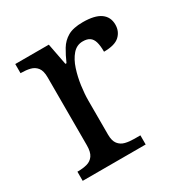

<svg xmlns="http://www.w3.org/2000/svg" viewBox="-132 -654 736 763"><g transform="rotate(-30 235.5 -273.0)"><path d="M33 0V-42H36Q59 -42 77.5 -47Q96 -52 107 -67.5Q118 -83 118 -114V-426Q118 -456 106.5 -470.5Q95 -485 76.5 -489.5Q58 -494 36 -494H33V-536H187L206 -437H211Q224 -467 239 -492Q254 -517 279 -531.5Q304 -546 348 -546Q403 -546 429.5 -527Q456 -508 456 -473Q456 -442 434.5 -422Q413 -402 363 -402Q363 -430 358 -447Q353 -464 341.5 -472Q330 -480 310 -480Q282 -480 263 -458Q244 -436 233 -402Q222 -368 217 -331.5Q212 -295 212 -266V-109Q212 -80 223.5 -65.5Q235 -51 253.5 -46.5Q272 -42 294 -42H322V0Z"/></g></svg>

Font: Noto Serif Myanmar
Style: Regular
Weight: 400
Designer: Ben Mitchell and the Monotype Design Team
Foundry: Monotype Imaging Inc.
Version: Version 2.106